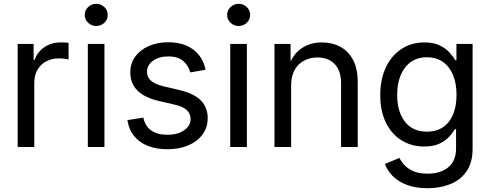

<svg xmlns="http://www.w3.org/2000/svg" viewBox="-20 -764 2548 998"><path d="M71.8 0V-535.6H154.8V-452.6H159.7Q174.3 -493.7 210.4 -518.6Q246.6 -543.5 295.4 -543.5Q305.7 -543.5 317.6 -543Q329.6 -542.5 336.4 -541.5V-455.1Q332.5 -456.1 317.4 -458.3Q302.2 -460.4 284.7 -460.4Q249 -460.4 220.2 -445.1Q191.4 -429.7 174.8 -401.4Q158.2 -373 158.2 -333.5V0Z M436.5 0V-535.6H522.9V0ZM480 -628.9Q455.6 -628.9 438 -645.8Q420.4 -662.6 420.4 -686.5Q420.4 -710.4 438 -727.3Q455.6 -744.1 480 -744.1Q504.9 -744.1 522.5 -727.3Q540 -710.4 540 -686.5Q540 -662.6 522.5 -645.8Q504.9 -628.9 480 -628.9Z M850.1 11.7Q794.4 11.7 750.2 -5.1Q706.1 -22 678 -55.9Q649.9 -89.8 642.1 -139.6L725.1 -152.8Q734.4 -107.9 766.4 -85.7Q798.3 -63.5 849.1 -63.5Q904.8 -63.5 937.7 -87.2Q970.7 -110.8 970.7 -145Q970.7 -173.3 950.4 -191.9Q930.2 -210.4 891.6 -219.2L803.2 -239.7Q730 -257.3 693.6 -294.2Q657.2 -331.1 657.2 -388.2Q657.2 -434.1 682.6 -469.2Q708 -504.4 752.7 -524.4Q797.4 -544.4 854.5 -544.4Q909.7 -544.4 950.2 -526.4Q990.7 -508.3 1015.4 -476.3Q1040 -444.3 1048.8 -401.4L968.8 -387.7Q960.9 -420.9 933.6 -445.8Q906.2 -470.7 854.5 -470.7Q806.2 -470.7 775.1 -448Q744.1 -425.3 744.1 -391.6Q744.1 -361.8 765.9 -343.5Q787.6 -325.2 832 -314.9L914.6 -295.4Q988.8 -277.8 1024.2 -241.7Q1059.6 -205.6 1059.6 -149.4Q1059.6 -101.6 1033 -65.2Q1006.3 -28.8 959 -8.5Q911.6 11.7 850.1 11.7Z M1176.8 0V-535.6H1263.2V0ZM1220.2 -628.9Q1195.8 -628.9 1178.2 -645.8Q1160.6 -662.6 1160.6 -686.5Q1160.6 -710.4 1178.2 -727.3Q1195.8 -744.1 1220.2 -744.1Q1245.1 -744.1 1262.7 -727.3Q1280.3 -710.4 1280.3 -686.5Q1280.3 -662.6 1262.7 -645.8Q1245.1 -628.9 1220.2 -628.9Z M1493.2 -318.8V0H1406.7V-535.6H1490.2L1490.7 -405.8H1474.6Q1499.5 -479.5 1545.4 -511.5Q1591.3 -543.5 1652.8 -543.5Q1707 -543.5 1749 -520.8Q1791 -498 1815.2 -452.6Q1839.4 -407.2 1839.4 -337.9V0H1752.9V-331.1Q1752.9 -395.5 1720.2 -430.4Q1687.5 -465.3 1630.4 -465.3Q1591.8 -465.3 1560.5 -449Q1529.3 -432.6 1511.2 -399.9Q1493.2 -367.2 1493.2 -318.8Z M2202.6 214.4Q2142.6 214.4 2097.7 198Q2052.7 181.6 2023.4 153.1Q1994.1 124.5 1980.5 87.9L2056.2 57.1Q2066.4 77.1 2084.2 95.9Q2102.1 114.7 2130.9 126.7Q2159.7 138.7 2202.6 138.7Q2268.6 138.7 2309.6 106Q2350.6 73.2 2350.6 6.3V-92.8H2344.7Q2332.5 -72.3 2313 -51.5Q2293.5 -30.8 2262.5 -16.6Q2231.4 -2.4 2185.1 -2.4Q2119.1 -2.4 2067.4 -34.4Q2015.6 -66.4 1986.1 -126.2Q1956.5 -186 1956.5 -269.5Q1956.5 -352.5 1985.8 -414.1Q2015.1 -475.6 2066.9 -509.5Q2118.7 -543.5 2186 -543.5Q2232.4 -543.5 2263.7 -528.8Q2294.9 -514.2 2314.9 -492.7Q2335 -471.2 2346.7 -450.7H2352.5V-535.6H2436.5V9.3Q2436.5 81.5 2404.8 127Q2373 172.4 2319.8 193.4Q2266.6 214.4 2202.6 214.4ZM2198.7 -79.6Q2248 -79.6 2282.5 -102.8Q2316.9 -126 2335 -168.9Q2353 -211.9 2353 -271Q2353 -329.1 2335.2 -373Q2317.4 -417 2283 -441.7Q2248.5 -466.3 2198.7 -466.3Q2149.4 -466.3 2115 -441.4Q2080.6 -416.5 2062.5 -372.6Q2044.4 -328.6 2044.4 -271Q2044.4 -212.4 2062.5 -169.4Q2080.6 -126.5 2115.2 -103Q2149.9 -79.6 2198.7 -79.6Z"/></svg>

Font: Inter 20pt
Style: Regular
Weight: 400
Version: Version 4.001;git-66647c0bb